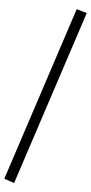

<svg xmlns="http://www.w3.org/2000/svg" viewBox="-75 -785 485 1021"><g transform="rotate(5 167.0 -274.0)"><path d="M41 201 -13 183 292 -749 347 -733Z"/></g></svg>

Font: Piazzolla Thin SemiBold
Style: Regular
Weight: 600
Version: Version 2.005